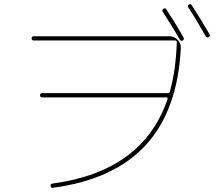

<svg xmlns="http://www.w3.org/2000/svg" viewBox="-20 -862 1040 911"><path d="M833 -674Q800 -733 752 -806Q747 -815 755 -820Q764 -826 769 -818Q812 -753 851 -684Q856 -675 847 -670Q838 -665 833 -674ZM956 -690Q906 -778 874 -826Q868 -835 876 -840Q885 -845 890 -837Q938 -763 974 -700Q979 -691 970 -686Q961 -681 956 -690ZM140 -670Q130 -670 130 -680Q130 -690 140 -690H783Q806 -690 822.5 -673.5Q839 -657 838 -634Q823 -339 672.5 -174.5Q522 -10 231 29Q222 31 220 20Q218 11 229 9Q659 -49 775 -392Q777 -400 769 -400H180Q170 -400 170 -410Q170 -420 180 -420H775Q784 -420 786 -428Q814 -526 819 -661Q819 -670 811 -670Z"/></svg>

Font: Rounded Mplus 1c Thin
Style: Regular
Weight: 250
Version: Version 1.059.20150529